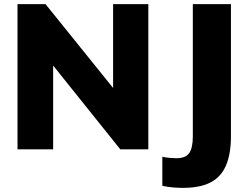

<svg xmlns="http://www.w3.org/2000/svg" viewBox="-20 -725 1206 932"><path d="M65 0V-705H201L558 -262H529V-705H700V0H564L209 -443H238V0ZM867 187Q849 187 822 185Q795 183 768 177V36Q787 40 806 41.5Q825 43 836 43Q881 43 898.5 18Q916 -7 916 -63V-705H1101V-63Q1101 21 1077.5 77Q1054 133 1003 160Q952 187 867 187Z"/></svg>

Font: Mulish ExtraLight Black
Style: Regular
Weight: 900
Version: Version 3.603